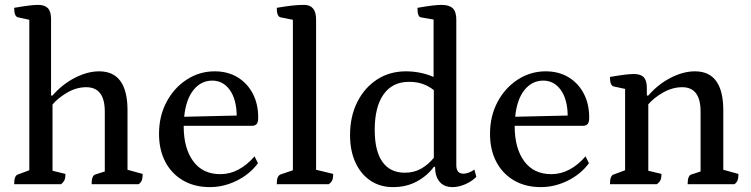

<svg xmlns="http://www.w3.org/2000/svg" viewBox="-20 -754 3075 786"><path d="M38 0Q38 -36 54 -40L100 -57V-673L54 -683Q38 -686 38 -722Q79 -729 100.5 -731.5Q122 -734 136 -734Q163 -734 176 -720.5Q189 -707 189 -677V-363H195Q235 -409 286.5 -435.5Q338 -462 386 -462Q502 -462 502 -302V-59L564 -42Q564 -26 561 -17Q558 -8 548 0H355Q355 -36 371 -40L409 -52V-297Q409 -397 333 -397Q292 -397 253.5 -374Q215 -351 195 -326V-55L248 -42Q248 -26 244 -17Q240 -8 230 0Z M839 12Q776 12 729 -15.5Q682 -43 656.5 -92Q631 -141 631 -206Q631 -279 662 -337Q693 -395 745 -428.5Q797 -462 859 -462Q912 -462 952 -438Q992 -414 1014.5 -371.5Q1037 -329 1037 -273Q1037 -252 1030 -245.5Q1023 -239 1012 -239H732V-237Q732 -147 771 -94Q810 -41 882 -41Q921 -41 956.5 -60Q992 -79 1022 -114L1036 -86Q1003 -41 949.5 -14.5Q896 12 839 12ZM849 -424Q803 -424 772 -385.5Q741 -347 734 -276L949 -281Q948 -348 920.5 -386Q893 -424 849 -424Z M1113 0Q1113 -19 1117 -28Q1121 -37 1129 -40L1179 -57V-673L1129 -683Q1113 -686 1113 -722Q1148 -728 1174 -731Q1200 -734 1225 -734Q1274 -734 1274 -674V-59L1344 -42Q1344 -26 1340.5 -17Q1337 -8 1326 0Z M1589 12Q1536 12 1496.5 -14.5Q1457 -41 1435 -89Q1413 -137 1413 -201Q1413 -277 1442.5 -336Q1472 -395 1523.5 -428.5Q1575 -462 1642 -462Q1670 -462 1698.5 -456.5Q1727 -451 1755 -439V-674L1703 -683Q1689 -685 1689 -722Q1729 -729 1751.5 -731.5Q1774 -734 1788 -734Q1819 -734 1833.5 -720Q1848 -706 1848 -674V-78Q1848 -43 1877 -43Q1888 -43 1900.5 -48Q1913 -53 1922 -60L1930 -30Q1911 -11 1884 0.5Q1857 12 1833 12Q1798 12 1779.5 -10Q1761 -32 1761 -71H1756Q1730 -35 1687 -11.5Q1644 12 1589 12ZM1637 -47Q1675 -47 1704 -63.5Q1733 -80 1756 -108V-385Q1736 -401 1711.5 -410Q1687 -419 1654 -419Q1587 -419 1550.5 -368Q1514 -317 1514 -222Q1514 -136 1545.5 -91.5Q1577 -47 1637 -47Z M2194 12Q2131 12 2084 -15.5Q2037 -43 2011.5 -92Q1986 -141 1986 -206Q1986 -279 2017 -337Q2048 -395 2100 -428.5Q2152 -462 2214 -462Q2267 -462 2307 -438Q2347 -414 2369.5 -371.5Q2392 -329 2392 -273Q2392 -252 2385 -245.5Q2378 -239 2367 -239H2087V-237Q2087 -147 2126 -94Q2165 -41 2237 -41Q2276 -41 2311.5 -60Q2347 -79 2377 -114L2391 -86Q2358 -41 2304.5 -14.5Q2251 12 2194 12ZM2204 -424Q2158 -424 2127 -385.5Q2096 -347 2089 -276L2304 -281Q2303 -348 2275.5 -386Q2248 -424 2204 -424Z M2477 0Q2477 -36 2493 -40L2539 -57V-390L2493 -400Q2477 -403 2477 -439Q2518 -446 2539.5 -448.5Q2561 -451 2575 -451Q2603 -451 2615.5 -437.5Q2628 -424 2628 -394V-363H2634Q2674 -409 2725.5 -435.5Q2777 -462 2825 -462Q2941 -462 2941 -302V-59L3003 -42Q3003 -26 3000 -17Q2997 -8 2987 0H2795Q2795 -36 2811 -40L2848 -52V-297Q2848 -397 2773 -397Q2733 -397 2695 -375.5Q2657 -354 2634 -327V-55L2688 -42Q2688 -26 2684 -17Q2680 -8 2669 0Z"/></svg>

Font: Petrona Medium
Style: Regular
Weight: 500
Designer: Ringo R. Seeber
Foundry: Ringo R. Seeber
Version: Version 2.001; ttfautohint (v1.8.3)